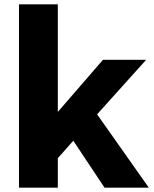

<svg xmlns="http://www.w3.org/2000/svg" viewBox="-20 -770 707 880"><path d="M316 -125 245 -45V90H67V-750H245V-257L452 -496H650L425 -246L662 90H459Z"/></svg>

Font: Gmarket Sans TTF Bold
Style: Regular
Weight: 700
Designer: Creative Director : Sungho Lee; Art Director : Kiwoong Choi; Project Manager : Sori Yang, Jongwook Yoon; Font Designer :
Foundry: Sandoll Inc.
Version: Version 1.000;hotconv 1.0.109;makeotfexe 2.5.65596